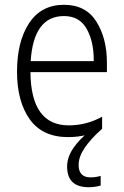

<svg xmlns="http://www.w3.org/2000/svg" viewBox="-20 -562 516 801"><path d="M308 126Q308 92 333.5 54.5Q359 17 404 -23L351 -12Q311 19 285.5 56.5Q260 94 260 133Q260 219 350 219Q377 219 400 212V172Q393 174 382 176Q371 178 358 178Q308 178 308 126ZM247 -542Q152 -542 101.5 -465.5Q51 -389 51 -263Q51 -139 104 -64.5Q157 10 264 10Q342 10 406 -24V-75Q340 -39 267 -39Q109 -39 107 -261H426V-301Q426 -402 382 -472Q338 -542 247 -542ZM247 -495Q312 -495 342 -441Q372 -387 371 -307H108Q120 -495 247 -495Z"/></svg>

Font: Noto Sans UI SemiCondensed Light
Style: Regular
Weight: 300
Width: 4
Designer: Monotype Design Team
Foundry: Monotype Imaging Inc.
Version: Version 1.901